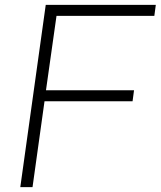

<svg xmlns="http://www.w3.org/2000/svg" viewBox="-20 -765 657 785"><path d="M63 0H113L162 -351H522L528 -396H168L211 -700H611L617 -745H167Z"/></svg>

Font: Mluvka ExtraLight
Style: Italic
Weight: 200
Italic angle: -8°
Designer: Modified by Jiří Krblich, Original typeface by Gumpita Rahayu
Foundry: Gumpita Rahayu & Jiří Krblich
Version: Version 2.000;Glyphs 3.1.1 (3134)